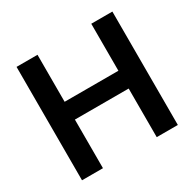

<svg xmlns="http://www.w3.org/2000/svg" viewBox="-157 -886 1066 1054"><g transform="rotate(-30 376.5 -359.5)"><path d="M205.6 0V-308.1H546.4V0H680.2V-718.8H546.4V-420.9H205.6V-718.8H72.8V0Z"/></g></svg>

Font: Winston SemiBold
Style: Regular
Weight: 600
Designer: Vernon Adams, Kim Jin-seong, David Berlow, Cristiano Sobral
Foundry: The Winston Project Authors
Version: Version 3.004